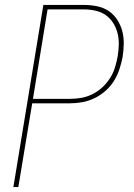

<svg xmlns="http://www.w3.org/2000/svg" viewBox="-20 -755 540 775"><path d="M34 0 155 -735H320Q347 -735 373 -729.5Q399 -724 419.5 -710Q440 -696 453.5 -675Q467 -654 473.5 -629.5Q480 -605 479.5 -578.5Q479 -552 475 -525Q470 -500 462 -475.5Q454 -451 440 -428.5Q426 -406 405.5 -388Q385 -370 361 -358.5Q337 -347 312 -342.5Q287 -338 262 -338H110L54 0ZM262 -356Q285 -356 308 -360Q331 -364 352.5 -374.5Q374 -385 392.5 -402Q411 -419 424 -439.5Q437 -460 444 -482.5Q451 -505 455 -528Q459 -552 459.5 -575.5Q460 -599 454.5 -621Q449 -643 437 -662Q425 -681 407.5 -693.5Q390 -706 367 -711.5Q344 -717 320 -717H172L113 -356Z"/></svg>

Font: Iosevka Thin
Style: Italic
Weight: 100
Italic angle: -9°
Monospace: yes
Designer: Belleve Invis
Foundry: Belleve Invis
Version: Version 32.5.0; ttfautohint (v1.8.4)